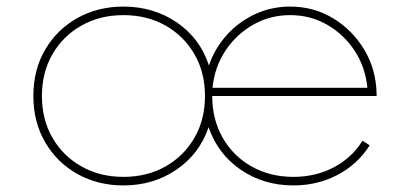

<svg xmlns="http://www.w3.org/2000/svg" viewBox="-20 -548 1238 584"><path d="M355.5 16Q278 16 216 -18.5Q154 -53 117.8 -114.5Q81.5 -176 81.5 -256Q81.5 -336.5 117.8 -397.8Q154 -459 216 -493.5Q278 -528 355.5 -528Q447 -528 517.8 -479.8Q588.5 -431.5 615.5 -349Q633.5 -401.5 670.2 -442Q707 -482.5 756.5 -505.2Q806 -528 862.5 -528Q934.5 -528 993.8 -492Q1053 -456 1088.8 -395.5Q1124.5 -335 1125.5 -261Q1125.5 -259 1125.5 -258Q1125.5 -257 1125.5 -256H625.5Q625.5 -185 657.2 -129.2Q689 -73.5 745 -41.8Q801 -10 872.5 -10Q940 -10 995.2 -39Q1050.5 -68 1082.5 -120L1104.5 -106Q1068 -48.5 1007 -16.2Q946 16 872.5 16Q782 16 712.2 -31.8Q642.5 -79.5 614.5 -161Q587 -80 516.8 -32Q446.5 16 355.5 16ZM355.5 -10Q427.5 -10 483.5 -41.8Q539.5 -73.5 571.5 -129Q603.5 -184.5 603.5 -256Q603.5 -327.5 571.5 -383Q539.5 -438.5 483.5 -470.2Q427.5 -502 355.5 -502Q284 -502 227.8 -470.2Q171.5 -438.5 139.5 -383Q107.5 -327.5 107.5 -256Q107.5 -184.5 139.5 -129Q171.5 -73.5 227.8 -41.8Q284 -10 355.5 -10ZM626.5 -281H1097.5Q1091.5 -343.5 1058.8 -393.5Q1026 -443.5 975 -472.8Q924 -502 862.5 -502Q801.5 -502 750 -472.8Q698.5 -443.5 665.5 -393.5Q632.5 -343.5 626.5 -281Z"/></svg>

Font: Spartan Thin Thin
Style: Regular
Weight: 250
Version: Version 1.004